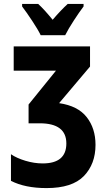

<svg xmlns="http://www.w3.org/2000/svg" viewBox="-20 -951 540 981"><path d="M218 10Q349 10 408.5 -51.5Q468 -113 468 -211Q468 -295 423 -352.5Q378 -410 282 -424L440 -611V-714H50V-590H266L126 -417V-321H183Q319 -321 319 -218Q319 -116 198 -116Q155 -116 110 -129.5Q65 -143 36 -163V-27Q108 10 218 10ZM188 -771H313Q329 -803 357 -846Q385 -889 407 -918V-931H326Q291 -899 249 -850Q205 -904 175 -931H93V-918Q115 -889 144.5 -844.5Q174 -800 188 -771Z"/></svg>

Font: Noto Sans Mono Condensed Extra
Style: Regular
Weight: 800
Width: 3
Designer: Monotype Design Team
Foundry: Monotype Imaging Inc.
Version: Version 1.900